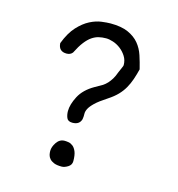

<svg xmlns="http://www.w3.org/2000/svg" viewBox="-96 -692 735 791"><g transform="rotate(15 272.0 -297.0)"><path d="M444 -456Q438 -432 431 -411.5Q424 -391 413.5 -372.5Q403 -354 387.5 -338Q372 -322 349 -307Q315 -285 299 -269.5Q283 -254 277 -242Q271 -230 271.5 -219.5Q272 -209 270 -197Q263 -172 233 -172Q214 -172 208.5 -185Q203 -198 203 -214Q203 -242 221.5 -277.5Q240 -313 284 -338Q301 -347 313 -354.5Q325 -362 333.5 -371.5Q342 -381 349 -392.5Q356 -404 362 -421Q370 -440 373 -446.5Q376 -453 376 -456Q376 -477 365.5 -493.5Q355 -510 340 -521.5Q325 -533 308 -538.5Q291 -544 278 -544Q261 -544 246.5 -540.5Q232 -537 218 -527.5Q204 -518 190 -500Q176 -482 161 -452Q152 -441 136 -441Q102 -441 100 -476Q118 -523 142.5 -549.5Q167 -576 192.5 -589Q218 -602 241.5 -605Q265 -608 280 -608Q326 -608 355 -595Q384 -582 401.5 -561Q419 -540 428 -512.5Q437 -485 444 -456ZM278 -20Q278 -4 263.5 5Q249 14 237 14Q216 14 204 9Q192 4 185.5 -3.5Q179 -11 177 -19.5Q175 -28 175 -36Q175 -54 188 -73Q201 -92 222 -92Q229 -92 238.5 -90.5Q248 -89 257 -82Q266 -75 272 -60.5Q278 -46 278 -20Z"/></g></svg>

Font: Gaegu
Style: Accents-Regular
Weight: 400
Designer: JIKJI
Foundry: JIKJI
Version: Version 1.00